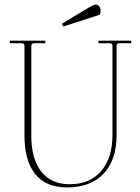

<svg xmlns="http://www.w3.org/2000/svg" viewBox="-20 -808 614 840"><path d="M257 -692 251 -704 350 -764Q390 -788 399 -788Q407 -788 413.5 -781Q420 -774 420 -761Q420 -752 417 -744ZM273 12Q181 12 134 -46.5Q87 -105 87 -217V-607Q87 -619 73 -619H23V-630H178V-619H131Q117 -619 117 -607V-213Q117 -113 160.5 -57.5Q204 -2 285 -2Q373 -2 422.5 -59.5Q472 -117 472 -217V-607Q472 -619 458 -619H411V-630H554V-619H504Q490 -619 490 -608V-217Q490 -108 433 -48Q376 12 273 12Z"/></svg>

Font: Arapey Thin-Display
Style: Regular
Weight: 100
Designer: Eduardo Rodriguez Tunni
Foundry: Eduardo Rodriguez Tunni
Version: Version 4.000